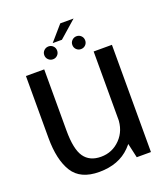

<svg xmlns="http://www.w3.org/2000/svg" viewBox="-144 -891 872 997"><g transform="rotate(-20 292.0 -392.0)"><path d="M441 0H519.5V-592.5H418.5V-100ZM145.5 -593H44.5V-251Q44.5 -130 86.8 -62.2Q129 5.5 233 5.5Q341 5.5 404.8 -59.2Q468.5 -124 468.5 -196.5L419 -226Q419 -156 375.2 -110.8Q331.5 -65.5 268.5 -65.5Q206 -65.5 175.8 -108.5Q145.5 -151.5 145.5 -255ZM207 -626.5Q221.5 -626.5 231.8 -636.8Q242 -647 242 -662Q242 -677 231.8 -687.2Q221.5 -697.5 207 -697.5Q192 -697.5 181.5 -687.2Q171 -677 171 -662Q171 -647 181.5 -636.8Q192 -626.5 207 -626.5ZM361.5 -626.5Q376.5 -626.5 386.8 -636.8Q397 -647 397 -662Q397 -677 386.8 -687.2Q376.5 -697.5 361.5 -697.5Q347 -697.5 336.5 -687.2Q326 -677 326 -662Q326 -647 336.2 -636.8Q346.5 -626.5 361.5 -626.5ZM233.5 -706H284.5L379 -789H305.5Z"/></g></svg>

Font: Anybody Thin
Style: Regular
Weight: 400
Version: Version 1.113;gftools[0.9.25]